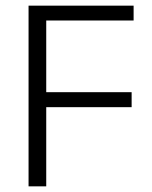

<svg xmlns="http://www.w3.org/2000/svg" viewBox="-20 -659 536 679"><path d="M143.5 0H81V-639H143.5ZM445.5 -280H116V-333H445.5ZM452.5 -586.5H99V-639H452.5Z"/></svg>

Font: Anek Devanagari Light
Style: Regular
Weight: 300
Designer: Kailash Malviya (Devanagari) & Yesha Goshar (Latin)
Foundry: Ek Type
Version: Version 1.003